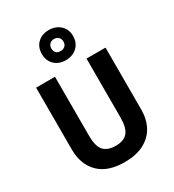

<svg xmlns="http://www.w3.org/2000/svg" viewBox="-235 -1135 1157 1277"><g transform="rotate(-30 344.0 -497.0)"><path d="M611 -239Q611 -165 581 -109Q551 -53 491 -21.5Q431 10 342 10Q213 10 145.5 -57Q78 -124 78 -240V-714H223V-262Q223 -178 253.5 -146Q284 -114 345 -114Q408 -114 436.5 -148.5Q465 -183 465 -263V-714H611ZM342 -773Q289 -773 256 -804.5Q223 -836 223 -889Q223 -941 256 -972.5Q289 -1004 342 -1004Q394 -1004 428.5 -972.5Q463 -941 463 -890Q463 -837 429 -805Q395 -773 342 -773ZM342 -843Q362 -843 375.5 -855Q389 -867 389 -889Q389 -910 376 -922.5Q363 -935 342 -935Q322 -935 309 -922.5Q296 -910 296 -889Q296 -867 307.5 -855Q319 -843 342 -843Z"/></g></svg>

Font: Noto Sans Gujarati UI SemiCondensed
Style: Bold
Weight: 700
Width: 4
Designer: Jelle Bosma - Monotype Design Team, Universal Thirst
Foundry: Monotype Imaging Inc.
Version: Version 2.106; ttfautohint (v1.8.4.7-5d5b)